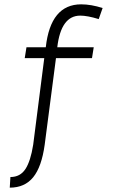

<svg xmlns="http://www.w3.org/2000/svg" viewBox="-20 -673 540 885"><path d="M133 -6Q133 -6 184 -405H94L102 -455H191Q213 -653 354 -653Q400 -653 453 -636L435 -585Q383 -601 350 -601Q261 -601 244 -455H412L404 -405H238L186 -6Q172 96 133 144Q94 192 25 192L28 143Q73 143 97 106.5Q121 70 133 -6Z"/></svg>

Font: Lekton
Style: Regular
Weight: 400
Designer: Paolo Mazzetti, Luciano Perondi, Raffaele Flato, Elena Papassissa, Emilio Macchia, Michela Povoleri, Tobias Seemiller, R
Version: Version 34.000